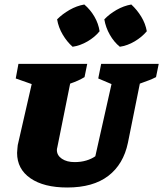

<svg xmlns="http://www.w3.org/2000/svg" viewBox="-20 -823 726 854"><path d="M279 11Q175 11 115.5 -30Q56 -71 56 -143Q56 -152 57.5 -163.5Q59 -175 59 -178L121 -449L50 -474L62 -539H368L356 -480Q341 -471 326.5 -464.5Q312 -458 292 -451L235 -168Q234 -163 233.5 -161.5Q233 -160 233 -156Q233 -132 255 -117Q277 -102 312 -102Q340 -102 363.5 -109Q387 -116 404 -128L476 -449L417 -474L430 -539H686L674 -480Q656 -471 644 -466.5Q632 -462 602 -451L549 -188Q529 -92 461.5 -40.5Q394 11 279 11ZM355 -803Q382 -780 400 -749Q418 -718 423 -684Q402 -658 369.5 -639Q337 -620 303 -615Q278 -637 259 -669Q240 -701 234 -737Q258 -761 289.5 -779Q321 -797 355 -803ZM564 -803Q590 -779 608.5 -748.5Q627 -718 633 -684Q611 -658 579 -639Q547 -620 513 -615Q487 -636 468.5 -668.5Q450 -701 444 -737Q467 -761 498.5 -779Q530 -797 564 -803Z"/></svg>

Font: Piazzolla SC ExtraBold
Style: Italic
Weight: 800
Italic angle: -11.3°
Designer: Juan Pablo del Peral
Foundry: Huerta Tipografica
Version: Version 1.330